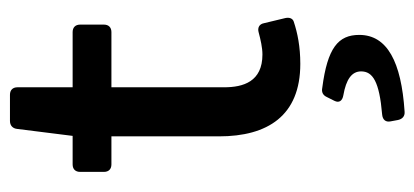

<svg xmlns="http://www.w3.org/2000/svg" viewBox="-252 -384 864 401"><g transform="rotate(-90 180.5 -184.0)"><path d="M247.1 10.7C283.2 10.7 311.5 4.9 335 -2.9C341.8 -4.9 344.7 -11.7 342.8 -20.5L332 -65.4C330.1 -75.2 322.3 -79.1 312.5 -76.2C297.9 -72.3 281.2 -68.4 266.6 -68.4C210 -68.4 198.2 -108.4 198.2 -148.4V-383.8H313.5C323.2 -383.8 329.1 -389.6 329.1 -399.4V-449.2C329.1 -459 323.2 -464.8 313.5 -464.8H198.2V-580.1C198.2 -589.8 192.4 -595.7 182.6 -595.7H127.9C118.2 -595.7 112.3 -589.8 111.3 -581.1L96.7 -464.8H37.1C27.3 -464.8 21.5 -459 21.5 -449.2V-399.4C21.5 -389.6 27.3 -383.8 37.1 -383.8H95.7V-159.2C95.7 -57.6 138.7 10.7 247.1 10.7ZM177.7 66.4 169.9 82C165 91.8 169.9 98.6 181.6 100.6C214.8 106.4 231.4 118.2 231.4 137.7C231.4 162.1 210 175.8 141.6 181.6C129.9 182.6 125 189.5 127 199.2L129.9 214.8C131.8 223.6 137.7 229.5 147.5 228.5C251 221.7 307.6 192.4 307.6 133.8C307.6 89.8 280.3 67.4 197.3 56.6C188.5 54.7 181.6 57.6 177.7 66.4Z"/></g></svg>

Font: Ed Sans Neue Medium
Style: Regular
Weight: 500
Designer: Stephen Hutchings
Version: Version 1.004;PS 001.004;hotconv 1.0.88;makeotf.lib2.5.64775